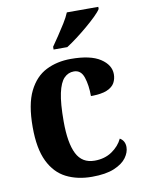

<svg xmlns="http://www.w3.org/2000/svg" viewBox="-87 -826 667 896"><g transform="rotate(-10 246.5 -378.0)"><path d="M276 10Q207 10 154.5 -16.5Q102 -43 72.5 -103.5Q43 -164 43 -266Q43 -374 73.5 -435.5Q104 -497 156 -523Q208 -549 273 -549Q366 -549 412.5 -518.5Q459 -488 459 -444Q459 -422 449 -403.5Q439 -385 412.5 -373.5Q386 -362 336 -362Q336 -413 323.5 -451Q311 -489 277 -489Q250 -489 230.5 -469Q211 -449 200.5 -401Q190 -353 190 -267Q190 -165 216 -113.5Q242 -62 301 -62Q349 -62 383.5 -85.5Q418 -109 434 -143Q458 -129 458 -99Q458 -74 440 -49Q422 -24 382 -7Q342 10 276 10ZM202 -619Q216 -639 233.5 -665Q251 -691 267.5 -717.5Q284 -744 293 -766H442V-756Q434 -743 414 -723.5Q394 -704 368 -682Q342 -660 315.5 -640Q289 -620 267 -606H202Z"/></g></svg>

Font: Noto Serif Sinhala SemiCondensed
Style: Bold
Weight: 700
Width: 4
Designer: Jelle Bosma - Monotype Design Team
Foundry: Monotype Imaging Inc.
Version: Version 2.007; ttfautohint (v1.8.4.7-5d5b)